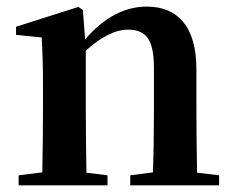

<svg xmlns="http://www.w3.org/2000/svg" viewBox="-20 -558 706 578"><path d="M36.1 0V-30.3L107.4 -39.1Q109.4 -150.4 109.4 -229.5V-299.8Q109.4 -382.8 105.5 -445.3L28.3 -453.1V-477.5L215.8 -537.1L229.5 -528.3L236.3 -439.5Q321.3 -538.1 421.9 -538.1Q493.2 -538.1 531.2 -492.2Q571.3 -444.3 571.3 -348.6V-229.5Q571.3 -149.4 573.2 -38.1L639.6 -30.3V0H372.1V-30.3L440.4 -39.1Q443.4 -121.1 443.4 -229.5V-354.5Q443.4 -417 424.8 -443.4Q406.2 -468.8 366.2 -468.8Q307.6 -468.8 238.3 -405.3V-229.5Q238.3 -149.4 240.2 -38.1L303.7 -30.3V0Z"/></svg>

Font: Bpmf GenRyu Min B
Style: B
Weight: 700
Foundry: But Ko
Version: Version 1.320